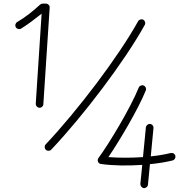

<svg xmlns="http://www.w3.org/2000/svg" viewBox="-20 -815 1024 1036"><path d="M191.9 -233.4C203.6 -232.9 213.4 -241.2 213.9 -252.4L248 -773.4C249.5 -785.2 239.3 -795.4 227.5 -795.4H210.4C205.1 -795.4 200.7 -793.5 196.3 -790C159.7 -756.3 116.2 -721.2 72.8 -696.3C63 -690.4 59.6 -677.2 65.4 -668C70.8 -658.7 84 -654.8 93.8 -660.6C132.3 -684.6 169.9 -713.4 204.6 -741.2L172.9 -255.4C172.4 -244.1 180.7 -234.9 191.9 -233.4ZM227.5 -6.8C235.8 1 249 0.5 256.8 -7.8C432.6 -193.8 652.8 -484.9 761.2 -680.7C766.6 -690.4 763.2 -702.6 753.4 -708.5C744.1 -713.9 731 -710 725.1 -700.2C619.6 -509.8 399.4 -219.2 226.6 -36.1C218.8 -27.8 219.2 -14.6 227.5 -6.8ZM789.6 -146C779.3 -147.5 768.6 -138.7 767.1 -127.4L751.5 32.7C687.5 37.1 621.6 37.1 564.9 32.7C625 -55.7 725.6 -225.1 766.6 -326.7C771 -337.9 765.6 -349.1 755.4 -353.5C745.1 -357.9 732.9 -352.5 728.5 -342.3C686 -235.8 567.4 -37.6 511.2 37.6C503.9 47.4 507.3 61.5 517.1 67.4C520.5 68.8 522.9 69.8 525.4 69.8C589.8 79.1 669.9 80.1 747.6 74.7L737.3 177.7C736.8 188 745.6 198.7 755.9 200.2C767.1 200.7 777.8 191.9 778.3 181.6L789.1 70.8C835 66.4 875.5 59.6 911.1 50.8C922.4 48.3 928.7 36.1 926.3 25.9C923.8 14.6 912.6 8.3 901.4 10.7C870.6 18.1 835 24.4 793.5 28.8L808.1 -123.5C809.6 -134.8 800.8 -145.5 789.6 -146Z"/></svg>

Font: Mikhak Light
Style: Regular
Weight: 300
Designer: Amin Abedi
Version: Version 3.2